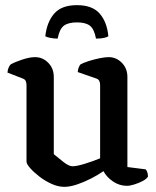

<svg xmlns="http://www.w3.org/2000/svg" viewBox="-20 -722 608 746"><path d="M230 4Q206 4 180.5 -7.5Q155 -19 133 -36Q111 -53 97 -69Q83 -85 83 -94V-392Q83 -400 80 -407Q77 -414 68 -417L9 -440Q10 -452 14 -460.5Q18 -469 22 -472Q38 -481 66.5 -490.5Q95 -500 116 -500Q146 -500 167.5 -478Q189 -456 189 -423V-123Q204 -111 225.5 -93.5Q247 -76 262 -76Q278 -76 309 -85.5Q340 -95 369 -107V-392Q369 -400 366 -407Q363 -414 354 -417L282 -442Q283 -454 286.5 -461.5Q290 -469 293 -472Q304 -478 324 -484.5Q344 -491 366 -495.5Q388 -500 402 -500Q432 -500 453.5 -478Q475 -456 475 -423V-73L546 -64Q549 -61 552 -53.5Q555 -46 555 -36Q550 -27 535 -19Q520 -11 502.5 -5.5Q485 0 473 0Q444 0 419 -17Q394 -34 382 -57Q362 -43 335 -29Q308 -15 280 -5.5Q252 4 230 4ZM279 -702Q339 -702 367.5 -669Q396 -636 401 -581Q397 -578 385 -575Q373 -572 353 -572Q346 -609 329.5 -622Q313 -635 279 -635Q245 -635 228 -622Q211 -609 204 -572Q188 -572 174.5 -575Q161 -578 156 -581Q162 -636 190.5 -669Q219 -702 279 -702Z"/></svg>

Font: Texturina 72pt SemiBold
Style: Regular
Weight: 600
Designer: Guillermo Torres Carreño
Foundry: Omnibus-Type
Version: Version 1.002; ttfautohint (v1.8.3)